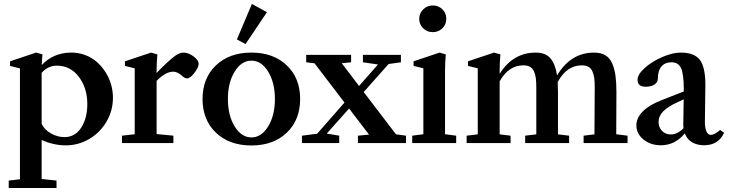

<svg xmlns="http://www.w3.org/2000/svg" viewBox="-20 -728 3709 977"><path d="M24.4 228.5V190.9L81.5 184.1V-379.9L31.2 -392.6V-416L163.6 -460.4L196.3 -451.2Q192.9 -423.8 192.4 -397Q250.5 -458.5 337.9 -460.4Q377 -461.4 411.9 -448.5Q446.8 -435.5 472.4 -413.1Q498 -390.6 516.8 -361.1Q535.6 -331.5 545.2 -298.1Q554.7 -264.6 554.7 -231Q554.7 -163.6 520.8 -107.2Q486.8 -50.8 431.9 -19.5Q377 11.7 315.4 11.7Q253.4 11.7 191.9 -15.6V182.6L267.6 190.9V228.5ZM269 -394Q224.6 -394 191.9 -357.4V-97.7Q207 -66.9 240 -48.6Q272.9 -30.3 308.1 -30.3Q362.3 -30.3 393.3 -78.6Q424.3 -127 424.3 -198.2Q424.3 -280.3 381.1 -337.2Q337.9 -394 269 -394Z M600.6 0V-37.6L665.5 -44.9V-380.4L615.7 -392.6V-416L748.5 -460.4L780.8 -451.2Q776.9 -411.1 776.9 -368.2V-356.9Q835.9 -418 871.1 -443.8Q894 -460.4 914.1 -460.4Q938 -460.4 964.4 -441.4Q990.7 -422.4 990.7 -401.9Q990.7 -385.3 969.2 -357.2Q947.8 -329.1 931.6 -329.1Q920.4 -329.1 907.7 -340.8Q884.3 -363.3 861.3 -363.3Q822.8 -363.3 776.9 -316.4V-45.9L862.3 -37.6V0Z M1229.5 -503.9 1185.5 -527.3 1261.7 -708 1338.4 -666ZM1259.3 12.2Q1147 12.2 1078.9 -52.7Q1010.7 -117.7 1010.7 -224.1Q1010.7 -330.6 1078.9 -395.5Q1147 -460.4 1259.3 -460.4Q1371.1 -460.4 1439.2 -395.5Q1507.3 -330.6 1507.3 -224.1Q1507.3 -117.7 1439.2 -52.7Q1371.1 12.2 1259.3 12.2ZM1174.1 -84.7Q1208.5 -28.8 1259.3 -28.8Q1310.1 -28.8 1344.5 -84.7Q1378.9 -140.6 1378.9 -224.1Q1378.9 -307.6 1344.5 -363.5Q1310.1 -419.4 1259.3 -419.4Q1208.5 -419.4 1174.1 -363.5Q1139.6 -307.6 1139.6 -224.1Q1139.6 -140.6 1174.1 -84.7Z M1516.6 0V-37.6L1593.8 -47.4L1732.9 -206.1L1580.6 -405.8L1538.1 -411.1V-448.7H1766.6V-411.1L1719.2 -406.2L1807.1 -290.5L1903.3 -399.9L1826.7 -411.1V-448.7H2020V-411.1L1957.5 -402.3L1830.6 -259.8L1995.1 -44.4L2045.9 -37.6V0H1801.3V-37.6L1857.9 -43L1756.3 -175.8L1642.6 -48.3L1706.1 -37.6V0Z M2113.3 -632.3Q2113.3 -660.2 2133.5 -680.2Q2153.8 -700.2 2182.1 -700.2Q2210.9 -700.2 2231 -680.7Q2251 -661.1 2251 -632.3Q2251 -603.5 2231 -584Q2210.9 -564.5 2182.1 -564.5Q2153.3 -564.5 2133.3 -584Q2113.3 -603.5 2113.3 -632.3ZM2077.6 0V-37.6L2134.3 -44.9V-380.4L2084.5 -392.6V-416L2216.8 -460.4L2248.5 -451.2Q2244.6 -411.1 2244.6 -368.2V-44.9L2301.3 -37.6V0Z M2354.5 0V-37.6L2411.1 -44.4V-380.4L2361.3 -392.6V-416L2494.1 -460.4L2526.4 -451.2Q2522.5 -411.1 2522.5 -368.2V-352.5Q2590.8 -460.4 2706.1 -460.4Q2756.3 -460.4 2781.2 -430.9Q2806.2 -401.4 2814.5 -343.8Q2883.8 -460.4 3003.4 -460.4Q3038.1 -460.4 3060.8 -446.5Q3083.5 -432.6 3095.5 -404.5Q3107.4 -376.5 3112.1 -342Q3116.7 -307.6 3116.7 -258.3Q3116.7 -114.3 3115.7 -44.9L3173.3 -37.6V0H2949.7V-37.6L3004.9 -44.4Q3006.3 -160.2 3006.3 -280.8Q3006.3 -309.6 3004.2 -328.4Q3002 -347.2 2995.1 -363.5Q2988.3 -379.9 2974.9 -387.7Q2961.4 -395.5 2940.4 -395.5Q2863.8 -395.5 2817.9 -310.5Q2819.3 -285.6 2819.3 -258.3V-44.4L2876 -37.6V0H2652.3V-37.6L2709 -44.4V-280.8Q2709 -309.6 2706.8 -328.4Q2704.6 -347.2 2697.8 -363.5Q2690.9 -379.9 2677.5 -387.7Q2664.1 -395.5 2643.1 -395.5Q2567.9 -395.5 2522.5 -314V-44.4L2578.1 -37.6V0Z M3342.8 11.2Q3290.5 11.2 3254.4 -18.1Q3218.3 -47.4 3218.3 -90.3Q3218.3 -127.9 3250.5 -160.6Q3282.7 -193.4 3344.2 -217.3L3459.5 -262.7V-272Q3459.5 -350.1 3445.8 -380.6Q3432.1 -411.1 3397 -411.1Q3363.8 -411.1 3345.7 -389.6Q3327.6 -368.2 3327.6 -329.1Q3327.6 -309.6 3310.8 -298.1Q3293.9 -286.6 3265.6 -286.6Q3224.1 -286.6 3224.1 -322.3Q3224.1 -349.1 3260.7 -382.1Q3297.4 -415 3349.9 -437.7Q3402.3 -460.4 3444.3 -460.4Q3512.7 -460.4 3541 -423.6Q3569.3 -386.7 3569.3 -296.4Q3569.3 -264.2 3566.9 -106.9Q3566.4 -80.6 3574 -61Q3581.5 -41.5 3597.7 -41.5Q3606 -41.5 3619.4 -48.6Q3632.8 -55.7 3644.5 -66.9L3664.6 -52.2Q3635.3 11.2 3562.5 11.2Q3528.3 11.2 3502.2 -3.7Q3476.1 -18.6 3464.8 -49.3Q3415 11.2 3342.8 11.2ZM3331.1 -107.4Q3331.1 -80.1 3348.6 -62Q3366.2 -43.9 3392.6 -43.9Q3427.7 -43.9 3458 -75.7Q3456.5 -88.9 3457 -101.1Q3457.5 -121.6 3458 -162.1Q3458.5 -202.6 3459 -222.7L3428.7 -208.5Q3378.9 -186 3355 -161.6Q3331.1 -137.2 3331.1 -107.4Z"/></svg>

Font: Elstob 8pt SemiBold
Style: Regular
Weight: 600
Designer: Peter S. Baker
Version: Version 1.015